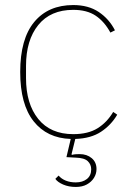

<svg xmlns="http://www.w3.org/2000/svg" viewBox="-20 -538 527 760"><path d="M270 -518Q330 -518 371 -490.5Q412 -463 435 -418L417 -409Q393 -453 358.5 -476Q324 -499 270 -499Q180 -499 131.5 -439Q83 -379 83 -277V-229Q83 -127 131.5 -67Q180 -7 270 -7Q329 -7 366.5 -30.5Q404 -54 428 -95L444 -84Q420 -43 380 -16.5Q340 10 278 12L263 73L265 75Q272 73 280 72.5Q288 72 295 72Q324 72 343 88Q362 104 362 131Q362 150 352 166Q342 182 324 192Q306 202 280 202Q252 202 230 192.5Q208 183 199 170L212 157Q223 170 240.5 177Q258 184 280 184Q307 184 324 170.5Q341 157 341 132Q341 113 327.5 100Q314 87 280 86L243 84L260 12Q166 9 113 -58Q60 -125 60 -253Q60 -384 115.5 -451Q171 -518 270 -518Z"/></svg>

Font: IBM Plex Sans Thin
Style: Regular
Weight: 250
Designer: Mike Abbink, Paul van der Laan, Pieter van Rosmalen
Foundry: Bold Monday
Version: Version 3.201